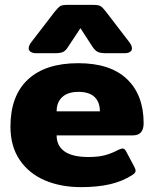

<svg xmlns="http://www.w3.org/2000/svg" viewBox="-20 -755 634 790"><path d="M98 -556Q98 -568 110 -583L206 -708Q220 -725 228 -730Q236 -735 260 -735H361Q385 -735 393.5 -730Q402 -725 415 -708L511 -583Q523 -568 523 -556Q523 -547 515 -541.5Q507 -536 492 -536H417Q393 -536 382 -541.5Q371 -547 361 -562L311 -639L260 -562Q251 -547 240 -541.5Q229 -536 205 -536H130Q115 -536 106.5 -541.5Q98 -547 98 -556ZM23 -234Q23 -361 95 -428Q167 -495 302 -495Q434 -495 502.5 -429.5Q571 -364 571 -248Q571 -198 527 -198H213Q213 -155 245.5 -132Q278 -109 344 -109Q385 -109 412.5 -116.5Q440 -124 468 -139Q480 -144 484 -144Q493 -144 499 -132L533 -68Q538 -58 538 -53Q538 -44 526 -36Q485 -9 433 3Q381 15 314 15Q230 15 164.5 -13Q99 -41 61 -97Q23 -153 23 -234ZM391 -297Q391 -335 369 -356Q347 -377 303 -377Q259 -377 236 -355.5Q213 -334 213 -297Z"/></svg>

Font: Mitr SemiBold
Style: Regular
Weight: 600
Designer: Thanarat Vachiruckul
Foundry: Cadson Demak
Version: Version 1.002